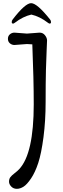

<svg xmlns="http://www.w3.org/2000/svg" viewBox="-20 -902 397 1212"><path d="M230 -696Q251 -696 264 -679.5Q277 -663 277 -646.5Q277 -630 274.5 -586.5Q272 -543 270 -460.5Q268 -378 268 -258.5Q268 -139 254.5 -36Q241 67 221.5 126.5Q202 186 176 224.5Q150 263 128.5 276.5Q107 290 86 290Q65 290 51 275.5Q37 261 37 244.5Q37 228 45 217Q53 206 72 191.5Q91 177 101 166Q193 68 193 -244Q193 -401 184 -622Q162 -624 150 -624L71 -618Q55 -618 42.5 -628.5Q30 -639 30 -657Q30 -675 42.5 -685.5Q55 -696 71 -696L150 -690ZM296 -779Q302 -772 302 -762.5Q302 -753 293 -753Q290 -753 283 -758Q231 -798 178 -810Q125 -798 73 -758Q66 -753 63 -753Q54 -753 54 -762.5Q54 -772 60 -779Q139 -882 176.5 -882Q214 -882 296 -779Z"/></svg>

Font: Macondo
Style: Regular
Weight: 400
Version: Version 2.001